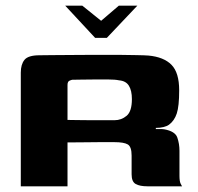

<svg xmlns="http://www.w3.org/2000/svg" viewBox="-20 -654 694 674"><path d="M209 -634H269L335 -581L397 -634H462L355 -521H314ZM348 -155Q348 -155 328.5 -155Q309 -155 279 -154.5Q249 -154 217 -154V0H53V-399Q53 -428 66 -444Q79 -460 119 -460Q134 -460 164 -460.5Q194 -461 233 -461Q272 -461 313.5 -461.5Q355 -462 393 -461.5Q431 -461 459.5 -460.5Q488 -460 501 -459Q555 -454 582 -426.5Q609 -399 609 -337Q609 -281 600.5 -255.5Q592 -230 573 -216Q566 -211 554 -208Q542 -205 527 -205V-201Q534 -201 542.5 -201Q551 -201 557 -200Q595 -193 602.5 -171Q610 -149 610 -125V-37Q610 -18 614 -9.5Q618 -1 619 0H497Q471 0 456.5 -8Q442 -16 442 -42V-108Q442 -139 428.5 -147Q415 -155 381 -155ZM217 -233Q228 -233 250.5 -232.5Q273 -232 300 -232Q327 -232 349.5 -232Q372 -232 382 -232Q406 -232 424.5 -247.5Q443 -263 443 -306Q443 -336 432.5 -353Q422 -370 398 -372Q384 -375 360.5 -375Q337 -375 311.5 -375Q286 -375 265 -374.5Q244 -374 234 -374Q232 -374 224.5 -371Q217 -368 217 -356Z"/></svg>

Font: r_Genos
Style: Bold
Weight: 700
Designer: Robert E. Leuschke
Foundry: Robert E. Leuschke
Version: Version 2.000;June 29, 2024;FontCreator 14.0.0.2814 32-bit